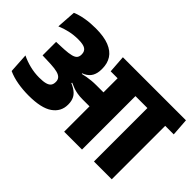

<svg xmlns="http://www.w3.org/2000/svg" viewBox="-94 -982 1312 1312"><g transform="rotate(45 561.5 -326.0)"><path d="M1040.5 0V-559.5H868.5V0ZM1123 -516.5 1114 -643.5H786L794.5 -516.5ZM835.5 -516.5 826.5 -643.5H504.5L513.5 -516.5ZM580.5 0H753V-562H580.5ZM25 -181.5 33.5 -39.5Q75 -20.5 126.5 -11.5Q178 -2.5 234 -2.5Q355.5 -2.5 412.2 -42.2Q469 -82 469 -149V-153Q469 -185 456.2 -210Q443.5 -235 409.8 -255Q376 -275 313 -292.5L310.5 -356Q366 -358.5 399 -374.8Q432 -391 446.2 -418Q460.5 -445 460.5 -481.5V-489Q460.5 -539.5 437 -576Q413.5 -612.5 363.5 -632.5Q313.5 -652.5 234 -652.5Q179.5 -652.5 134.2 -644.5Q89 -636.5 53 -621.5L43.5 -481Q79.5 -496.5 119.5 -505.5Q159.5 -514.5 203 -514.5Q252.5 -514.5 272.2 -500.8Q292 -487 292 -459V-456Q292 -437.5 282.8 -425.5Q273.5 -413.5 249.5 -407Q225.5 -400.5 181 -398L107.5 -395V-264.5L189 -261.5Q230 -259.5 254.2 -252.8Q278.5 -246 289.2 -233.2Q300 -220.5 300 -202V-198.5Q300 -178.5 290.5 -165.8Q281 -153 258.8 -146.8Q236.5 -140.5 198 -140.5Q151.5 -140.5 106.8 -151.8Q62 -163 25 -181.5ZM304 -367.5V-280L378 -264L382.5 -275.5Q403 -266 422.2 -259.2Q441.5 -252.5 463.8 -248.8Q486 -245 515 -245H640V-380H513.5Q488 -380 466.2 -378Q444.5 -376 425 -372.5Q405.5 -369 386.5 -364.5L385 -372Z"/></g></svg>

Font: Anek Devanagari ExtraBold
Style: Regular
Weight: 800
Designer: Kailash Malviya (Devanagari) & Yesha Goshar (Latin)
Foundry: Ek Type
Version: Version 1.003